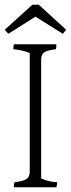

<svg xmlns="http://www.w3.org/2000/svg" viewBox="-25 -887 298 807"><path d="M148 -637V-137Q183 -122 215 -121Q215 -109 212 -100H34Q32 -113 37 -121Q74 -126 87 -135Q100 -144 100 -166V-664Q69 -677 31 -680Q31 -695 34 -701H212Q212 -686 210 -680Q174 -676 161 -667Q148 -658 148 -637ZM138 -867 253 -762 239 -745 124 -817 10 -745 -5 -762 111 -867Z"/></svg>

Font: Halant Light
Style: Regular
Weight: 300
Designer: Hitesh Malaviya (Devanagari), Satya Rajpurohit (Latin)
Foundry: Indian Type Foundry
Version: Version 1.101;PS 1.0;hotconv 1.0.78;makeotf.lib2.5.61930; tt